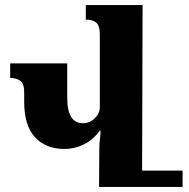

<svg xmlns="http://www.w3.org/2000/svg" viewBox="-20 -734 741 754"><path d="M697 -64V0H524H369L370 -152Q370 -172 373 -191Q375 -209 375 -220L372 -221Q345 -184 308.5 -166.5Q272 -149 233 -149Q160 -149 117.5 -195Q75 -241 75 -334V-366Q76 -403 61 -415.5Q46 -428 20 -428V-485H244V-349Q244 -250 306 -250Q332 -250 352 -269.5Q372 -289 372 -313V-599Q372 -634 357.5 -645.5Q343 -657 317 -657V-714H540L538 -64Z"/></svg>

Font: Noto Serif Armenian Black Cond
Style: Regular
Weight: 900
Width: 3
Designer: Monotype Design team
Foundry: Monotype Imaging Inc.
Version: Version 1.000